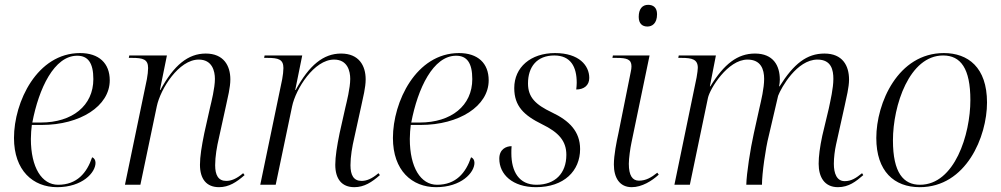

<svg xmlns="http://www.w3.org/2000/svg" viewBox="-20 -766 4150 796"><path d="M217 10C321 10 376 -50 376 -91C376 -103 370 -111 362 -114C340 -49 299 0 221 0C153 0 108 -72 108 -190C108 -207 110 -235 112 -248H153C312 -248 435 -326 435 -433C435 -504 390 -546 312 -546C134 -546 38 -344 38 -194C38 -59 117 10 217 10ZM149 -258H114C141 -400 205 -535 300 -535C345 -535 367 -505 367 -438C367 -328 280 -258 149 -258Z M888 10C929 10 961 -11 994 -40L988 -48C960 -24 938 -16 918 -16C885 -16 872 -40 872 -81C872 -117 879 -158 888 -196L917 -328C924 -361 935 -403 935 -437C935 -494 907 -544 833 -544C760 -544 701 -496 645 -393H643L672 -536H516L514 -526H528C573 -526 594 -520 594 -484C594 -473 592 -453 589 -438L498 0H562L630 -325C645 -397 721 -519 804 -519C860 -519 871 -471 871 -439C871 -401 856 -342 851 -321L827 -214C816 -160 809 -117 809 -83C809 -24 836 10 888 10Z M1449 10C1490 10 1522 -11 1555 -40L1549 -48C1521 -24 1499 -16 1479 -16C1446 -16 1433 -40 1433 -81C1433 -117 1440 -158 1449 -196L1478 -328C1485 -361 1496 -403 1496 -437C1496 -494 1468 -544 1394 -544C1321 -544 1262 -496 1206 -393H1204L1233 -536H1077L1075 -526H1089C1134 -526 1155 -520 1155 -484C1155 -473 1153 -453 1150 -438L1059 0H1123L1191 -325C1206 -397 1282 -519 1365 -519C1421 -519 1432 -471 1432 -439C1432 -401 1417 -342 1412 -321L1388 -214C1377 -160 1370 -117 1370 -83C1370 -24 1397 10 1449 10Z M1788 10C1892 10 1947 -50 1947 -91C1947 -103 1941 -111 1933 -114C1911 -49 1870 0 1792 0C1724 0 1679 -72 1679 -190C1679 -207 1681 -235 1683 -248H1724C1883 -248 2006 -326 2006 -433C2006 -504 1961 -546 1883 -546C1705 -546 1609 -344 1609 -194C1609 -59 1688 10 1788 10ZM1720 -258H1685C1712 -400 1776 -535 1871 -535C1916 -535 1938 -505 1938 -438C1938 -328 1851 -258 1720 -258Z M2202 10C2319 10 2385 -58 2385 -148C2385 -221 2340 -266 2268 -300C2201 -332 2169 -362 2169 -420C2169 -489 2206 -536 2278 -536C2346 -536 2371 -489 2371 -423C2371 -414 2370 -404 2369 -395C2401 -395 2423 -412 2423 -443C2423 -494 2381 -546 2281 -546C2180 -546 2112 -487 2112 -401C2112 -326 2152 -288 2227 -251C2297 -217 2328 -181 2328 -124C2328 -47 2281 0 2204 0C2132 0 2100 -54 2100 -131C2100 -140 2100 -150 2101 -160C2079 -160 2050 -148 2050 -108C2050 -43 2105 10 2202 10Z M2664 -656C2683 -656 2704 -668 2704 -707C2704 -735 2688 -746 2667 -746C2643 -746 2628 -729 2628 -696C2628 -668 2643 -656 2664 -656ZM2599 10C2641 10 2683 -16 2711 -42L2705 -50C2680 -30 2658 -17 2629 -17C2602 -17 2587 -38 2587 -87C2587 -109 2593 -152 2598 -175L2673 -536H2521L2519 -526H2536C2579 -526 2598 -520 2598 -491C2598 -484 2597 -477 2595 -468L2544 -214C2536 -178 2525 -123 2525 -84C2525 -30 2548 10 2599 10Z M3454 10C3499 10 3529 -14 3559 -40L3554 -48C3528 -27 3509 -15 3482 -15C3449 -15 3437 -47 3437 -87C3437 -113 3441 -143 3446 -166L3482 -328C3489 -361 3500 -404 3500 -436C3500 -494 3473 -544 3398 -544C3325 -544 3271 -502 3212 -408H3210C3212 -418 3213 -427 3213 -436C3213 -494 3186 -544 3110 -544C3038 -544 2982 -501 2925 -408H2923L2948 -536H2794L2792 -526H2806C2849 -526 2873 -520 2873 -485C2873 -478 2871 -462 2868 -445L2776 0H2840L2915 -360C2923 -398 2997 -519 3079 -519C3135 -519 3148 -478 3148 -439C3148 -400 3136 -351 3128 -316L3105 -212C3091 -149 3075 -47 3074 0H3139C3139 -46 3154 -152 3167 -202L3206 -369C3219 -403 3284 -519 3369 -519C3427 -519 3435 -475 3435 -439C3435 -400 3423 -350 3416 -316L3389 -203C3379 -156 3374 -118 3374 -87C3374 -32 3398 10 3454 10Z M3793 10C3986 10 4072 -200 4072 -341C4072 -487 3993 -546 3893 -546C3703 -546 3613 -339 3613 -194C3613 -56 3687 10 3793 10ZM3794 0C3726 0 3682 -49 3682 -184C3682 -329 3750 -536 3890 -536C3963 -536 4003 -482 4003 -351C4003 -209 3938 0 3794 0Z"/></svg>

Font: Noto Serif Display Light
Style: Italic
Weight: 300
Italic angle: -12°
Designer: Monotype Design Team
Foundry: Monotype Imaging Inc.
Version: Version 2.009